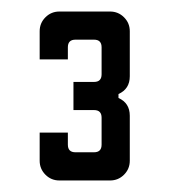

<svg xmlns="http://www.w3.org/2000/svg" viewBox="-20 -728 294 333"><path d="M170.9 -708Q185.1 -708 195.1 -698Q205.1 -688 205.1 -673.8V-595.7Q205.1 -573.7 185.5 -564.9V-558.1Q205.1 -549.3 205.1 -527.3V-449.2Q205.1 -435.1 195.1 -425Q185.1 -415 170.9 -415H83Q68.8 -415 58.8 -425Q48.8 -435.1 48.8 -449.2V-498H97.7V-477.1Q97.7 -463.9 110.8 -463.9H143.1Q156.2 -463.9 156.2 -477.1V-523.9Q156.2 -537.1 143.1 -537.1H107.4V-585.9H143.1Q156.2 -585.9 156.2 -599.1V-646Q156.2 -659.2 143.1 -659.2H110.8Q97.7 -659.2 97.7 -646V-625H48.8V-673.8Q48.8 -688 58.8 -698Q68.8 -708 83 -708Z"/></svg>

Font: California Gothic
Style: Regular
Weight: 400
Version: Version 2.2;